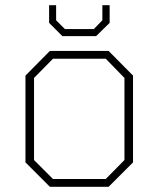

<svg xmlns="http://www.w3.org/2000/svg" viewBox="-20 -719 610 739"><path d="M220 -580 169 -631V-699H196V-641L230 -607H341L374 -641V-699H402V-631L350 -580ZM172 0 78 -94V-428L172 -523H398L492 -428V-94L398 0ZM184 -30H387L459 -103V-419L387 -493H184L111 -419V-103Z"/></svg>

Font: Tomorrow ExtraLight
Style: Regular
Weight: 275
Designer: Tony de Marco, Monica Rizzolli
Foundry: Just in Type
Version: Version 2.002